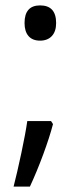

<svg xmlns="http://www.w3.org/2000/svg" viewBox="-20 -569 306 718"><path d="M170.9 -116.2 178.2 -105Q165.5 -56.2 141.6 8.5Q117.7 73.2 91.8 128.9H30.8Q43.9 78.1 59.8 3.4Q75.7 -71.3 82 -116.2ZM71.8 -482.9Q71.8 -548.8 129.9 -548.8Q189.9 -548.8 189.9 -482.9Q189.9 -451.2 173.8 -434.1Q157.7 -417 129.9 -417Q101.6 -417 86.7 -434.1Q71.8 -451.2 71.8 -482.9Z"/></svg>

Font: Shl
Style: Regular
Weight: 400
Foundry: Saber Rastikerdar (saber.rastikerdar@gmail.com)
Version: Version 3.4.0